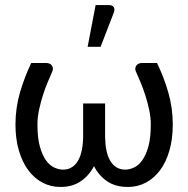

<svg xmlns="http://www.w3.org/2000/svg" viewBox="-20 -724 736 751"><path d="M40.5 0ZM226.6 -60.5Q246.6 -60.5 261.5 -70.1Q276.4 -79.6 286.1 -97.2Q295.9 -114.7 300.5 -139.2Q305.2 -163.6 305.2 -192.9V-319.3H391.1V-187Q391.6 -158.7 396.5 -135.3Q401.4 -111.8 411.1 -95.2Q420.9 -78.6 435.5 -69.6Q450.2 -60.5 470.2 -60.5Q485.8 -60.5 503.4 -68.4Q521 -76.2 535.6 -95.9Q550.3 -115.7 560.1 -149.9Q569.8 -184.1 569.8 -236.8Q569.8 -265.1 563.5 -294.7Q557.1 -324.2 548.3 -351.6Q539.6 -378.9 529.8 -401.9Q520 -424.8 513.7 -439.5Q508.3 -449.7 509.3 -456.8Q510.3 -463.9 513.9 -468.5Q517.6 -473.1 523.2 -475.3Q528.8 -477.5 533.2 -477.5H594.2Q621.1 -422.4 638.4 -362.1Q655.8 -301.8 655.8 -236.8Q655.8 -180.7 642.8 -135.5Q629.9 -90.3 606.4 -58.6Q583 -26.9 550.8 -9.8Q518.6 7.3 480.5 7.3Q431.2 7.3 398.4 -15.4Q365.7 -38.1 347.7 -74.2Q329.1 -38.1 296.4 -15.4Q263.7 7.3 216.3 7.3Q178.2 7.3 146 -9.8Q113.8 -26.9 90.3 -58.6Q66.9 -90.3 53.7 -135.5Q40.5 -180.7 40.5 -236.8Q40.5 -301.8 58.1 -362.1Q75.7 -422.4 102.1 -477.5H163.1Q167.5 -477.5 173.1 -475.3Q178.7 -473.1 182.4 -468.5Q186 -463.9 186.8 -456.8Q187.5 -449.7 182.6 -439.5Q175.8 -424.8 166.3 -401.9Q156.7 -378.9 147.9 -351.6Q139.2 -324.2 132.8 -294.7Q126.5 -265.1 126.5 -236.8Q126.5 -184.1 136.2 -149.9Q146 -115.7 160.6 -95.9Q175.3 -76.2 192.9 -68.4Q210.4 -60.5 226.6 -60.5ZM322.8 -541 354 -704.1H407.2Q419.9 -704.1 425 -695.8Q430.2 -687.5 424.8 -673.8L373.5 -541Z"/></svg>

Font: Carlito
Style: Regular
Weight: 400
Designer: Lukasz Dziedzic
Foundry: tyPoland Lukasz Dziedzic
Version: Version 1.104